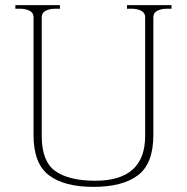

<svg xmlns="http://www.w3.org/2000/svg" viewBox="-20 -720 730 750"><path d="M111 -192V-653Q111 -670 95.5 -678Q80 -686 57 -686H40V-700H214V-686H197Q174 -686 158.5 -678Q143 -670 143 -653V-189Q143 -89 196.5 -51.5Q250 -14 352 -14Q547 -14 547 -189V-653Q547 -670 531.5 -678Q516 -686 493 -686H476V-700H650V-686H633Q610 -686 594.5 -678Q579 -670 579 -653V-192Q579 -81 519 -35.5Q459 10 345 10Q231 10 171 -35.5Q111 -81 111 -192Z"/></svg>

Font: Taviraj Thin
Style: Regular
Weight: 250
Designer: Katatrad Team
Foundry: CadsonDemak
Version: Version 1.001